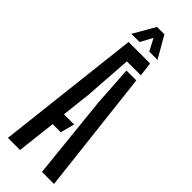

<svg xmlns="http://www.w3.org/2000/svg" viewBox="-312 -981 1003 1003"><g transform="rotate(45 189.0 -480.0)"><path d="M19 0 110.5 -800H269.5L279 -722H176L157.5 -458L139 -294H214L193.5 -216H133.5L108.5 0ZM270.5 0 223 -459 208 -686.5H281L359.5 0ZM90.5 -840.5 160 -960.5H214.5L283.5 -840.5H222.5L187.5 -907.5L151.5 -840.5Z"/></g></svg>

Font: Big Shoulders Stencil Display SemiBold
Style: Regular
Weight: 600
Designer: Patric King
Foundry: XO Type Co
Version: Version 1.000